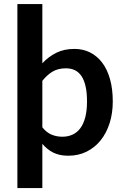

<svg xmlns="http://www.w3.org/2000/svg" viewBox="-20 -763 606 950"><path d="M66 167.5V-743H189.5V-450Q220 -482.5 258.5 -501.8Q297 -521 348.5 -521Q390.5 -521 425.2 -503.8Q460 -486.5 485.2 -453.5Q510.5 -420.5 524.2 -372Q538 -323.5 538 -260.5Q538 -203 522.5 -154Q507 -105 478.2 -69Q449.5 -33 408.8 -12.8Q368 7.5 317.5 7.5Q295.5 7.5 277 3.5Q258.5 -0.5 243 -8.2Q227.5 -16 214.5 -26.8Q201.5 -37.5 189.5 -51V167.5ZM306 -425Q267.5 -425 240.2 -408.8Q213 -392.5 189.5 -363V-133Q210.5 -107 235.2 -96.8Q260 -86.5 288.5 -86.5Q316.5 -86.5 339.2 -97Q362 -107.5 377.8 -129Q393.5 -150.5 402 -183.2Q410.5 -216 410.5 -260.5Q410.5 -305.5 403.2 -336.8Q396 -368 382.5 -387.5Q369 -407 349.8 -416Q330.5 -425 306 -425Z"/></svg>

Font: LatoHex
Style: Bold
Weight: 700
Designer: Lukasz Dziedzic
Foundry: tyPoland Lukasz Dziedzic
Version: Version 1.104; Western+Polish opensource